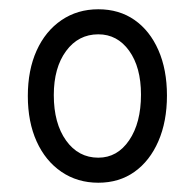

<svg xmlns="http://www.w3.org/2000/svg" viewBox="-20 -705 420 414"><path d="M192 -311Q147 -311 112.5 -334.5Q78 -358 59 -400Q40 -442 40 -498Q40 -554 59 -596Q78 -638 112.5 -661.5Q147 -685 192 -685Q237 -685 270 -662Q303 -639 321.5 -597Q340 -555 340 -499Q340 -443 321.5 -400.5Q303 -358 270 -334.5Q237 -311 192 -311ZM192 -365Q233 -365 258.5 -402.5Q284 -440 284 -501Q284 -560 258.5 -595.5Q233 -631 192 -631Q149 -631 122.5 -595Q96 -559 96 -500Q96 -439 122.5 -402Q149 -365 192 -365Z"/></svg>

Font: Fredoka Condensed Light
Style: Regular
Weight: 300
Width: 3
Designer: Ben Nathan
Foundry: Milena B. Brandão, Ben Nathan
Version: Version 2.001